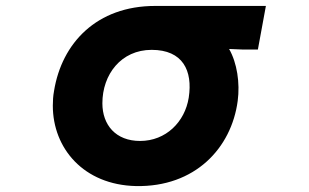

<svg xmlns="http://www.w3.org/2000/svg" viewBox="-20 -548 1040 647"><path d="M752 -383 800 -381H849L876 -528H503C306 -528 188 -403 162 -241C159 -225 158 -208 158 -192C158 -48 262 75 438 79C637 83 760 -49 781 -208C789 -268 779 -336 752 -383ZM616 -219C603 -137 539 -73 452 -73C370 -73 325 -127 325 -200C325 -297 388 -380 491 -380C596 -380 630 -310 616 -219Z"/></svg>

Font: LINE Seed JP App_OTF ExtraBold
Style: Regular
Weight: 800
Designer: LINE & Fontrix & Fontworks
Version: Version 1.013